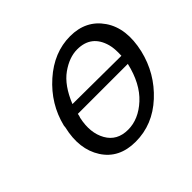

<svg xmlns="http://www.w3.org/2000/svg" viewBox="-127 -638 804 804"><g transform="rotate(-45 275.0 -236.5)"><path d="M91 -234Q91 -236 91.5 -239.5Q92 -243 92 -244Q117 -346 198 -418Q279 -490 375 -490Q469 -490 518 -418.5Q567 -347 541 -234Q516 -129 437 -56Q358 17 257 17Q159 17 112.5 -55.5Q66 -128 91 -234ZM166 -227 163 -218Q147 -144 176 -92.5Q205 -41 270 -41Q332 -41 387 -91.5Q442 -142 464 -237H168ZM181 -282 469 -280Q471 -322 464 -347Q441 -430 357 -430Q310 -430 261.5 -395.5Q213 -361 181 -282Z"/></g></svg>

Font: Coval
Style: Light Italic
Weight: 300
Foundry: Context Ltd
Version: Version 001.000